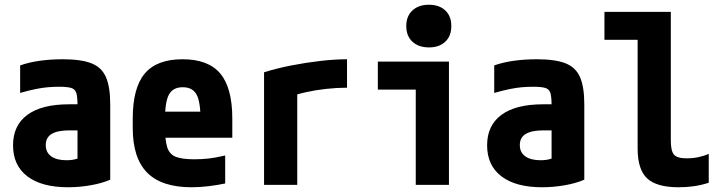

<svg xmlns="http://www.w3.org/2000/svg" viewBox="-20 -780 3040 810"><path d="M267 10Q156 10 95.5 -36Q35 -82 35 -167Q35 -251 95.5 -295.5Q156 -340 271 -340H376V-230H273Q223 -230 198 -215Q173 -200 173 -168Q173 -137 196 -120.5Q219 -104 261 -104Q286 -104 305.5 -110.5Q325 -117 343 -131L307 -58V-336Q307 -371 302 -387.5Q297 -404 280.5 -409Q264 -414 230 -414Q205 -414 182 -412Q159 -410 131.5 -404.5Q104 -399 65 -388V-504Q101 -517 147 -523.5Q193 -530 245 -530Q322 -530 365.5 -513Q409 -496 427 -454.5Q445 -413 445 -340V-22Q411 -7 363 1.5Q315 10 267 10Z M788 10Q662 10 601 -51.5Q540 -113 540 -240V-280Q540 -409 590.5 -469.5Q641 -530 750 -530Q859 -530 909.5 -469.5Q960 -409 960 -280V-199H608V-309H850L826 -274Q826 -351 809 -381.5Q792 -412 751 -412Q710 -412 693 -381.5Q676 -351 676 -274V-246Q676 -188 685.5 -158.5Q695 -129 721.5 -118.5Q748 -108 800 -108Q829 -108 858 -111Q887 -114 930 -124V-6Q897 1 860 5.5Q823 10 788 10Z M1094 -475Q1148 -492 1209.5 -504Q1271 -516 1332 -523Q1393 -530 1444 -530V-410Q1401 -410 1356 -405Q1311 -400 1270.5 -391Q1230 -382 1199 -370L1234 -435V0H1094Z M1734 0V-402H1574V-520H1874V0ZM1790 -580Q1746 -580 1720 -604Q1694 -628 1694 -670Q1694 -712 1720 -736Q1746 -760 1789 -760Q1833 -760 1858.5 -736Q1884 -712 1884 -670Q1884 -628 1858.5 -604Q1833 -580 1790 -580Z M2267 10Q2156 10 2095.5 -36Q2035 -82 2035 -167Q2035 -251 2095.5 -295.5Q2156 -340 2271 -340H2376V-230H2273Q2223 -230 2198 -215Q2173 -200 2173 -168Q2173 -137 2196 -120.5Q2219 -104 2261 -104Q2286 -104 2305.5 -110.5Q2325 -117 2343 -131L2307 -58V-336Q2307 -371 2302 -387.5Q2297 -404 2280.5 -409Q2264 -414 2230 -414Q2205 -414 2182 -412Q2159 -410 2131.5 -404.5Q2104 -399 2065 -388V-504Q2101 -517 2147 -523.5Q2193 -530 2245 -530Q2322 -530 2365.5 -513Q2409 -496 2427 -454.5Q2445 -413 2445 -340V-22Q2411 -7 2363 1.5Q2315 10 2267 10Z M2843 10Q2750 10 2710 -27.5Q2670 -65 2670 -153V-612H2530V-730H2810V-187Q2810 -143 2823.5 -127.5Q2837 -112 2877 -112Q2903 -112 2926.5 -117Q2950 -122 2970 -131V-9Q2939 1 2908 5.5Q2877 10 2843 10Z"/></svg>

Font: M PLUS Code Latin
Style: Bold
Weight: 700
Designer: Coji Morishita
Foundry: UNDERFOREST DESIGN
Version: Version 1.002; ttfautohint (v1.8.3)